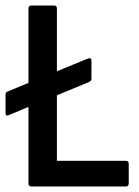

<svg xmlns="http://www.w3.org/2000/svg" viewBox="-29 -675 503 695"><path d="M85 0Q74 0 74 -11V-288L2 -258Q-9 -253 -9 -266V-332Q-9 -341 -1 -344L74 -375V-644Q74 -655 85 -655H167Q177 -655 177 -644V-417L289 -463Q302 -468 302 -455V-390Q302 -382 293 -378L177 -330V-93H426Q437 -93 437 -82V-11Q437 0 426 0Z"/></svg>

Font: Sofia Sans Extra Cond
Style: Bold
Weight: 700
Width: 1
Designer: Botio Nikoltchev, Ani Petrova
Foundry: lettersoup
Version: Version 4.100; ttfautohint (v1.8.3)